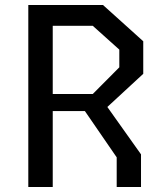

<svg xmlns="http://www.w3.org/2000/svg" viewBox="-20 -750 660 770"><path d="M93.5 0H191.5V-304.5H320.5L448 -119V0H545.5V-131L410.5 -321L554.5 -454V-584.5L393 -730H93.5ZM352 -646.5 458.5 -551V-480L352 -373H191.5V-646.5Z"/></svg>

Font: FontWithASyntaxHighlighterNightOwl
Style: Regular
Weight: 400
Designer: Riley Cran & the Lettermatic Team
Foundry: Lettermatic
Version: Version 1.000 (FontWithASyntaxHighlighterNightOwl)